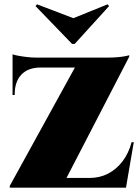

<svg xmlns="http://www.w3.org/2000/svg" viewBox="-20 -867 646 887"><path d="M577 -612Q577 -612 577 -608.5Q577 -605 577 -605L264 0H25V-8L326 -555H38V-601H482Q500 -601 520 -602.5Q540 -604 556 -607Q572 -610 577 -612ZM555 -45 549 0H92V-45ZM598 -210 562 0H361L395 -45Q440 -45 478.5 -64.5Q517 -84 545.5 -121Q574 -158 588 -210ZM38 -558H168V-555Q110 -555 79 -522.5Q48 -490 48 -432V-428H38ZM38 -616Q46 -613 64.5 -609.5Q83 -606 105 -603.5Q127 -601 146 -601L38 -591ZM484 -839 477 -847 319 -783 151 -847 144 -839 313 -664H325Z"/></svg>

Font: Cinzel Black
Style: Regular
Weight: 900
Designer: Natanael Gama
Version: Version 2.000